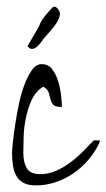

<svg xmlns="http://www.w3.org/2000/svg" viewBox="-20 -562 323 583"><path d="M16.6 -97.7Q16.6 -105.5 19 -128.9Q21.5 -152.3 25.9 -182.1Q30.3 -211.9 37.1 -244.6Q43.9 -277.3 54.2 -304.7Q64.5 -332 77.1 -349.6Q89.8 -367.2 106.4 -367.2Q127 -367.2 138.7 -351.6Q150.4 -335.9 156.7 -314.9Q163.1 -293.9 165.5 -272Q168 -250 168 -237.3Q147.5 -237.3 141.6 -244.1Q135.7 -251 133.3 -260.7Q130.9 -270.5 127.9 -280.8Q125 -291 111.3 -298.8Q88.9 -285.2 77.1 -260.3Q65.4 -235.4 59.1 -206.1Q52.7 -176.8 51.8 -148.4Q50.8 -120.1 50.8 -97.7Q50.8 -70.3 61 -51.8Q71.3 -33.2 102.5 -33.2Q127 -33.2 149.4 -43Q171.9 -52.7 192.4 -67.9Q212.9 -83 231 -101.1Q249 -119.1 264.6 -135.7H283.2Q283.2 -135.7 282.7 -132.3Q282.2 -128.9 281.2 -127Q267.6 -98.6 247.1 -75.2Q226.6 -51.8 202.1 -35.2Q177.7 -18.6 148.9 -8.8Q120.1 1 88.9 1Q66.4 1 52.2 -6.3Q38.1 -13.7 30.3 -26.9Q22.5 -40 19.5 -58.1Q16.6 -76.2 16.6 -97.7ZM119.1 -452.1Q113.3 -446.3 107.4 -437.5Q101.6 -428.7 94.2 -421.9Q86.9 -415 79.1 -413.6Q71.3 -412.1 63.5 -421.9L98.6 -482.4Q103.5 -497.1 114.7 -511.2Q126 -525.4 135.7 -535.2Q145.5 -548.8 156.2 -534.2Q164.1 -525.4 161.1 -513.7Q158.2 -502 150.4 -490.2Q142.6 -478.5 133.3 -468.3Q124 -458 119.1 -452.1Z"/></svg>

Font: Zeyada
Style: Regular
Weight: 400
Version: Version 1.002 2010